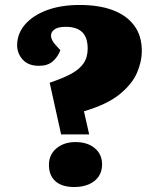

<svg xmlns="http://www.w3.org/2000/svg" viewBox="-20 -736 621 773"><path d="M180 -403Q231 -420 265 -438Q299 -456 316 -480.5Q333 -505 333 -540Q333 -585 311 -606.5Q289 -628 245 -628Q213 -628 198.5 -617Q184 -606 185.5 -590Q187 -574 202 -557L223 -534Q213 -507 192.5 -489Q172 -471 137 -471Q94 -471 71.5 -496Q49 -521 49 -554Q49 -600 80 -636.5Q111 -673 167.5 -694.5Q224 -716 301 -716Q379 -716 434.5 -695Q490 -674 520.5 -633Q551 -592 551 -530Q551 -489 532 -444Q513 -399 463 -357.5Q413 -316 318 -288L339 -195H226ZM177 -72Q177 -113 207 -138.5Q237 -164 284 -164Q332 -164 361.5 -139.5Q391 -115 391 -74Q391 -45 376.5 -24.5Q362 -4 336.5 6.5Q311 17 279 17Q229 17 203 -6.5Q177 -30 177 -72Z"/></svg>

Font: Literata Black
Style: Italic
Weight: 900
Italic angle: -2°
Designer: Latin by Veronika Burian and Jose Scaglione. Greek by Irene Vlachou. Cyrillic by Vera Evstafieva
Foundry: TypeTogether
Version: Version 3.002